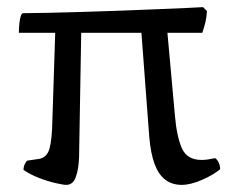

<svg xmlns="http://www.w3.org/2000/svg" viewBox="-20 -519 648 539"><path d="M166 0Q158 0 136 -5Q114 -10 89.5 -19.5Q65 -29 46 -42Q46 -51 49.5 -58Q53 -65 56 -68L90 -73Q112 -77 119 -102Q126 -127 127 -180L135 -427H33Q33 -442 34.5 -454.5Q36 -467 38.5 -474.5Q41 -482 45 -482Q72 -482 115 -483Q158 -484 210.5 -485.5Q263 -487 316.5 -489Q370 -491 418 -493Q466 -495 501 -496.5Q536 -498 550 -499L561 -488Q560 -470 556.5 -456Q553 -442 548 -427H450L471 -195Q476 -136 490.5 -103Q505 -70 546 -70Q555 -70 564.5 -71.5Q574 -73 584 -75Q589 -72 593.5 -63.5Q598 -55 598 -44Q579 -28 547 -14Q515 0 490 0Q463 0 444 -14.5Q425 -29 414 -58.5Q403 -88 399 -135L377 -427H208L202 -79Q201 -45 193 -22.5Q185 0 166 0Z"/></svg>

Font: Texturina 12pt Light
Style: Regular
Weight: 300
Designer: Guillermo Torres Carreño
Foundry: Omnibus-Type
Version: Version 1.002